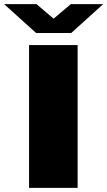

<svg xmlns="http://www.w3.org/2000/svg" viewBox="-66 -905 517 925"><path d="M74 0V-688H308V0ZM-46 -885H110L224 -788H160L275 -885H431L277 -746H108Z"/></svg>

Font: Archivo SemiExpanded Black
Style: Regular
Weight: 900
Width: 6
Designer: Hector Gatti
Foundry: Omnibus-Type
Version: Version 2.001